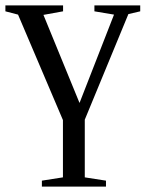

<svg xmlns="http://www.w3.org/2000/svg" viewBox="-20 -479 540 712"><path d="M294.4 -35.2V178.7L373 190.9V212.9H135.3V190.9L213.4 178.7V-33.7L46.9 -424.8L0 -437V-459H213.9V-437L141.1 -423.8L274.9 -97.2L402.8 -424.8L330.1 -437V-459H500V-437L456.1 -426.8Z"/></svg>

Font: Liberation Serif
Style: Regular
Weight: 400
Designer: Steve Matteson
Foundry: Ascender Corporation
Version: Version 2.1.5